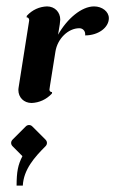

<svg xmlns="http://www.w3.org/2000/svg" viewBox="-20 -318 361 602"><path d="M51.5 263.9C54.2 213.1 88.4 174.8 122.8 140.4C125.7 137.5 127.2 133.8 127.2 130.1C127.2 126.5 125.7 122.8 122.8 119.9L81.3 78.4C78.4 75.4 74.7 74 71 74C67.4 74 63.7 75.4 60.8 78.4L19.3 119.9C16.4 122.8 14.9 126.5 14.9 130.1C14.9 133.8 16.4 137.5 19.3 140.4L50.3 171.6C36.1 199.5 32.2 220.5 32 263.9ZM39.3 -49.8C38.1 -42.7 37.6 -38.6 37.6 -35.9C37.6 -12.5 54.7 4.9 79.3 4.9C103 3.9 125 -5.9 142.6 -24.4L143.3 -29.3C138.2 -29.3 135 -32.2 135 -37.1C135 -38.1 136 -44.7 137 -51L153.8 -156.2C160.2 -196.8 193.8 -229.5 228.8 -229.5C239 -229.5 247.1 -221.7 247.1 -210.9V-207C288.1 -207 321.3 -231.4 321.3 -261C321.3 -281.5 300.5 -297.9 274.9 -297.9C235.8 -297.9 190.4 -259.5 162.1 -209.2C167.2 -237.3 168.9 -252 168.9 -256.6C168.9 -279.8 151.9 -297.9 127.4 -297.9C103.8 -297.1 81.5 -287.4 64.2 -268.6L63.2 -263.7C68.6 -263.7 71.5 -259.8 71.5 -253.9Z"/></svg>

Font: RisaltypS01
Style: Medium
Weight: 500
Italic angle: -9°
Designer: gluk
Foundry: gluk
Version: Version 0.24